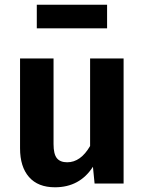

<svg xmlns="http://www.w3.org/2000/svg" viewBox="-20 -778 614 814"><path d="M504 0H381L374 -71Q318 16 213 16Q141 16 103 -27.5Q65 -71 65 -149V-530H207V-167Q207 -125 221 -107.5Q235 -90 265 -90Q322 -90 362 -159V-530H504ZM136 -658V-758H434V-658Z"/></svg>

Font: FiraSans
Style: Regular
Weight: 600
Designer: Carrois Corporate & Edenspiekermann AG
Foundry: Carrois Corporate GbR & Edenspiekermann AG
Version: Version 3.106;PS 003.106;hotconv 1.0.70;makeotf.lib2.5.58329